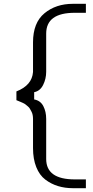

<svg xmlns="http://www.w3.org/2000/svg" viewBox="-20 -773 487 1006"><path d="M430 167V213H362Q320 213 284 202Q248 191 217.5 168Q187 145 170 102.5Q153 60 153 3V-150Q153 -161 151 -171Q149 -181 144.5 -189Q140 -197 136.5 -203.5Q133 -210 125.5 -216Q118 -222 114 -225.5Q110 -229 100.5 -233.5Q91 -238 88 -239Q85 -240 76 -244L66 -248V-294Q148 -326 153 -396V-551Q153 -654 213 -703.5Q273 -753 362 -753H430V-706H372Q222 -706 222 -597V-397Q222 -360 206 -328Q190 -296 159 -290V-252Q192 -246 207 -217Q222 -188 222 -150V60Q222 167 372 167Z"/></svg>

Font: Afta sans
Style: Regular
Weight: 400
Designer: par.qink
Foundry: Oriol Esparraguera Font
Version: Version 1.000